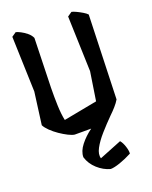

<svg xmlns="http://www.w3.org/2000/svg" viewBox="-178 -815 941 1187"><g transform="rotate(-20 292.0 -222.0)"><path d="M452 -36Q411 5 373.5 47.5Q336 90 316 127.5Q296 165 305 193L452 134Q466 150 475.5 179.5Q485 209 483 227Q441 249 401.5 262.5Q362 276 339 276Q294 264 256.5 230Q219 196 205 150Q205 111 236 71.5Q267 32 311 0H203Q187 -2 162 -14.5Q137 -27 110 -45.5Q83 -64 61.5 -85Q40 -106 31 -124L59 -336L47 -700L76 -720Q87 -718 106.5 -708Q126 -698 145 -682.5Q164 -667 173 -647L164 -323Q163 -262 165 -204.5Q167 -147 176 -106L397 -148L426 -336L414 -700L443 -720Q454 -718 473 -709Q492 -700 510.5 -689Q529 -678 538 -668L520 -116Q509 -97 490.5 -76Q472 -55 452 -36Z"/></g></svg>

Font: Langar
Style: Regular
Weight: 400
Designer: Alessia Mazzarella
Foundry: Typeland
Version: Version 1.001; ttfautohint (v1.8.3)